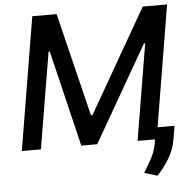

<svg xmlns="http://www.w3.org/2000/svg" viewBox="-60 -787 1051 1047"><g transform="rotate(-5 465.5 -264.0)"><path d="M155.2 -727.3H288.4L426.8 -161.9H435.4L759.9 -727.3H893.1L772.4 0H668L755.7 -526.3H748.9L447.1 -1.1H360.1L233.7 -526.6H226.9L138.8 0H34.4ZM876.1 -64.6 862.9 12.4Q854.4 63.2 826.2 110.8Q797.9 158.4 759.9 198.5L688.6 177.2Q713.1 137.4 733.5 99.4Q753.9 61.4 761 16.3L774.5 -64.6Z"/></g></svg>

Font: Inter UI Medium
Style: Italic
Weight: 500
Italic angle: 9.39999°
Designer: Rasmus Andersson
Foundry: rsms
Version: 3.2;8d6f07862